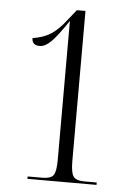

<svg xmlns="http://www.w3.org/2000/svg" viewBox="-52 -759 576 800"><g transform="rotate(5 236.0 -359.0)"><path d="M93 0V-10H154Q189 -10 200.5 -25Q212 -40 212 -90V-671Q168 -605 143 -580.5Q118 -556 96 -556Q63 -556 63 -586Q108 -593 139 -612.5Q170 -632 205 -678L237 -718H273V-90Q273 -41 284.5 -25.5Q296 -10 331 -10H382V0Z"/></g></svg>

Font: Noto Serif Display Condensed Light
Style: Regular
Weight: 300
Width: 3
Designer: Monotype Design Team
Foundry: Monotype Imaging Inc.
Version: Version 2.009